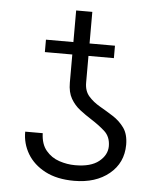

<svg xmlns="http://www.w3.org/2000/svg" viewBox="-50 -695 615 748"><g transform="rotate(5 258.0 -321.0)"><path d="M390.6 -136Q390.6 -173.3 366.7 -194.6Q342.7 -215.9 312.9 -234.7Q289.8 -249.3 267.9 -266.2Q246.1 -283 231.9 -307.5Q217.7 -332 217.7 -369.7V-479.8H110.4V-528.4H217.7V-652H280.9V-528.4H380.3V-479.8H280.9V-375.4Q280.9 -342.7 298.7 -322.4Q316.4 -302.2 342.7 -287.1Q369 -272 395.2 -255.3Q421.5 -238.6 439.5 -213.6Q457.4 -188.6 457.4 -147.4Q457 -76.7 404.3 -33.4Q351.6 9.9 267.4 9.9Q200.3 9.9 154.1 -14.2Q108 -38.4 84.3 -78.1Q60.7 -117.9 61.1 -164.4H129.6Q131 -121.4 152 -96.6Q172.9 -71.7 203.8 -61.4Q234.7 -51.1 265.6 -51.1Q327.1 -50.8 358.7 -76.2Q390.3 -101.6 390.6 -136Z"/></g></svg>

Font: Inter UI Extra Light
Style: Regular
Weight: 200
Designer: Rasmus Andersson
Foundry: rsms
Version: 3.2;8d6f07862